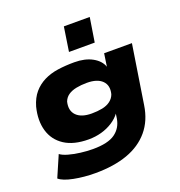

<svg xmlns="http://www.w3.org/2000/svg" viewBox="-163 -891 1145 1220"><g transform="rotate(-20 410.0 -281.5)"><path d="M274 191Q198 191 129.5 177.5Q61 164 34 140L96 -3Q114 11 149.5 21Q185 31 228.5 36.5Q272 42 312 42Q414 42 462 7.5Q510 -27 520 -88L525 -122L527 -123Q506 -93 471 -70.5Q436 -48 394.5 -36.5Q353 -25 308 -25Q207 -25 145 -65.5Q83 -106 62.5 -176.5Q42 -247 64 -335Q80 -390 110 -425Q140 -460 182 -481Q224 -502 276 -509.5Q328 -517 388 -517Q460 -517 509 -490Q558 -463 573 -420V-418L586 -506H774L712 -109Q697 -9 640.5 58Q584 125 492 158Q400 191 274 191ZM382 -173Q421 -173 453.5 -179.5Q486 -186 508.5 -203Q531 -220 540 -246Q554 -302 521 -334.5Q488 -367 418 -367Q379 -367 346.5 -360.5Q314 -354 292 -339Q270 -324 260 -298Q246 -240 279 -206.5Q312 -173 382 -173ZM379 -590 404 -754H579L553 -590Z"/></g></svg>

Font: Nunito Sans 7pt Expanded Black
Style: Italic
Weight: 900
Width: 7
Italic angle: -9°
Designer: Vernon Adams
Foundry: Vernon Adams
Version: Version 3.101;gftools[0.9.27]